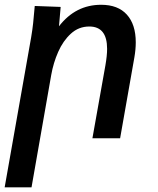

<svg xmlns="http://www.w3.org/2000/svg" viewBox="-40 -579 660 804"><path d="M105.5 -554 214 -550 207 -469Q276.5 -559 383.5 -559Q454 -559 491.2 -517.8Q528.5 -476.5 528.5 -401.5Q528.5 -372 522.5 -337.5L463 0H347L401.5 -306Q408.5 -346.5 408.5 -374.5Q408.5 -468 334 -468Q289.5 -468 256.8 -438Q224 -408 203.8 -362Q183.5 -316 174.5 -265L92 205.5H-20.5L90.5 -423Q96 -455.5 98.8 -482.2Q101.5 -509 105.5 -554Z"/></svg>

Font: JuliaMono SemiBold
Style: Italic
Weight: 600
Italic angle: -9°
Monospace: yes
Designer: cormullion
Foundry: corm
Version: Version 0.056; ttfautohint (v1.8.4)